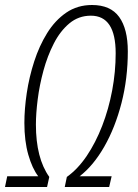

<svg xmlns="http://www.w3.org/2000/svg" viewBox="-56 -744 550 764"><path d="M-36.1 0 -27.3 -42.5H96.2Q72.3 -73.7 56.6 -128.4Q41 -183.1 41 -254.9Q41 -310.1 50.5 -373.8Q60.1 -437.5 80.1 -499.5Q100.1 -561.5 131.6 -612.3Q163.1 -663.1 207.5 -693.6Q252 -724.1 310.1 -724.1Q383.8 -724.1 418.2 -676.5Q452.6 -628.9 452.6 -539.6Q452.6 -432.1 427.5 -334.2Q402.3 -236.3 358.9 -160.4Q315.4 -84.5 260.7 -42.5H388.2L378.4 0H201.7L210 -40Q253.4 -70.8 289.1 -123.5Q324.7 -176.3 350.6 -243.2Q376.5 -310.1 390.4 -384.3Q404.3 -458.5 404.3 -532.2Q404.3 -681.6 305.7 -681.6Q256.8 -681.6 220.2 -651.1Q183.6 -620.6 158.2 -571Q132.8 -521.5 116.9 -463.1Q101.1 -404.8 94 -348.4Q86.9 -292 86.9 -248.5Q86.9 -114.7 140.1 -40L131.3 0Z"/></svg>

Font: Open Sans Condensed Light
Style: Italic
Weight: 300
Width: 3
Italic angle: -12°
Designer: Monotype Design Team
Foundry: Monotype Imaging Inc.
Version: Version 3.000; ttfautohint (v1.8.4)